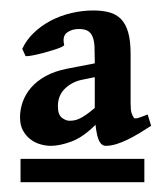

<svg xmlns="http://www.w3.org/2000/svg" viewBox="-20 -641 322 374"><path d="M274.4 -396Q263.2 -388.7 251.5 -381.6Q239.7 -374.5 228.3 -368.9Q216.8 -363.3 206.1 -360.1Q195.3 -356.9 186 -356.9Q182.6 -356.9 179.7 -358.6Q176.8 -360.4 174.1 -364.7Q171.4 -369.1 169.4 -377.2Q167.5 -385.3 166 -397.9Q141.6 -373.5 118.9 -365.2Q96.2 -356.9 79.1 -356.9Q69.3 -356.9 58.8 -359.9Q48.3 -362.8 39.6 -369.4Q30.8 -376 24.9 -386.5Q19 -397 19 -412.6Q19 -427.7 24.2 -442.4Q29.3 -457 40.3 -470Q51.3 -482.9 68.8 -492.7Q86.4 -502.4 111.3 -507.3L164.6 -517.6V-522.9Q164.6 -538.1 164.1 -549.6Q163.6 -561 160.6 -568.8Q157.7 -576.7 151.4 -580.6Q145 -584.5 133.8 -584.5Q119.6 -584.5 110.4 -577.4Q101.1 -570.3 105 -553.7Q105.5 -552.2 100.6 -549.8Q95.7 -547.4 88.1 -544.9Q80.6 -542.5 71.3 -539.8Q62 -537.1 53.5 -535.2Q44.9 -533.2 38.3 -532.2Q31.7 -531.2 29.8 -531.7L23.4 -545.9Q31.2 -563 45.7 -576.9Q60.1 -590.8 78.6 -600.6Q97.2 -610.4 118.7 -615.5Q140.1 -620.6 162.1 -620.6Q179.7 -620.6 193.1 -616.9Q206.5 -613.3 215.8 -603.8Q225.1 -594.2 229.7 -577.9Q234.4 -561.5 234.4 -536.1V-440.4Q234.4 -426.8 236.3 -420.7Q238.3 -414.6 241.2 -411.1Q243.7 -409.7 248.8 -411.1Q253.9 -412.6 267.6 -418ZM20 -286.1V-331.5H261.2V-286.1ZM164.6 -430.7V-490.7L138.7 -485.4Q120.1 -481.4 106.4 -468.3Q92.8 -455.1 92.8 -434.1Q92.8 -417.5 100.6 -411.6Q108.4 -405.8 115.2 -405.8Q119.6 -405.8 124.3 -406.5Q128.9 -407.2 134.8 -409.9Q140.6 -412.6 147.7 -417.5Q154.8 -422.4 164.6 -430.7Z"/></svg>

Font: Gentium Book Basic
Style: Bold
Weight: 700
Designer: J. Victor Gaultney and Annie Olsen
Foundry: SIL International
Version: Version 1.102; 2013; Maintenance release